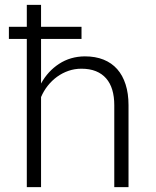

<svg xmlns="http://www.w3.org/2000/svg" viewBox="-20 -770 640 790"><path d="M315.4 -609.9H148.9V-426.3Q176.8 -477.1 223.1 -507.3Q269.5 -537.6 329.1 -538.1Q372.6 -538.1 406 -524.7Q439.5 -511.2 462.2 -485.6Q484.9 -460 496.8 -422.6Q508.8 -385.3 508.8 -337.4V0H450.2V-337.4Q450.2 -372.6 441.9 -400.4Q433.6 -428.2 416.7 -447.5Q399.9 -466.8 374.5 -477.1Q349.1 -487.3 314.9 -487.3Q287.1 -487.3 261.7 -478.5Q236.3 -469.7 214.8 -454.1Q193.4 -438.5 176.5 -417.2Q159.7 -396 148.9 -370.6V0H90.3V-609.9H16.6V-659.7H90.3V-750H148.9V-659.7H315.4Z"/></svg>

Font: Roboto Mono Light
Style: Regular
Weight: 300
Designer: Google
Version: Version 2.000985; 2015; ttfautohint (v1.3)